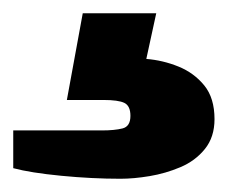

<svg xmlns="http://www.w3.org/2000/svg" viewBox="-20 -59 344 290"><path d="M162 211Q119 211 72.5 206.5Q26 202 0 195V138H134Q153 138 165 135Q177 132 177 116Q177 101 168 96.5Q159 92 136 92H81L105 -39H216L201 30Q226 32 249.5 41.5Q273 51 288.5 70Q304 89 304 121Q304 148 289.5 166Q275 184 252.5 193.5Q230 203 206 207Q182 211 162 211Z"/></svg>

Font: Archivo SemiBold Expanded Black
Style: Regular
Weight: 900
Width: 7
Version: Version 2.001